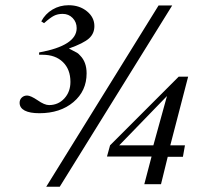

<svg xmlns="http://www.w3.org/2000/svg" viewBox="-20 -706 790 736"><path d="M689 -148.9 681.2 -105H623L597.2 0H533.2L561 -106H390.1L401.9 -148.9L665 -412.1H701.2L632.8 -148.9ZM620.1 -337.9 437 -148.9H567.9ZM148.9 -617.2 138.2 -624Q153.3 -652.8 181.2 -669.4Q209 -686 243.2 -686Q284.7 -686 313.2 -662.8Q341.8 -639.6 341.8 -606Q341.8 -577.1 321 -558.6Q300.3 -540 244.1 -520L248 -518.1Q271 -506.3 275.9 -503.4Q280.8 -500.5 287.1 -493.2Q312 -468.3 312 -424.8Q312 -357.4 261.5 -314.7Q210.9 -272 130.9 -272Q94.2 -272 74.7 -282.2Q55.2 -292.5 55.2 -312Q55.2 -324.2 63.5 -332Q71.8 -339.8 84 -339.8Q97.2 -339.8 124 -321.8Q150.4 -303.2 168 -303.2Q203.1 -303.2 226.6 -328.6Q250 -354 250 -392.1Q250 -439.9 221.2 -468Q192.4 -496.1 143.1 -496.1H129.9V-504.9Q273.9 -531.2 273.9 -598.1Q273.9 -621.1 258.5 -637Q243.2 -652.8 220.2 -652.8Q201.2 -652.8 186.8 -645.5Q172.4 -638.2 148.9 -617.2ZM640.1 -685.1 209 9.8H157.2L587.9 -685.1Z"/></svg>

Font: Accordance
Style: Italic
Weight: 400
Italic angle: -11°
Version: Version 1.2 (build January 31, 2020) Miklal Software Solutio